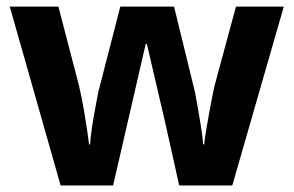

<svg xmlns="http://www.w3.org/2000/svg" viewBox="-20 -566 896 586"><path d="M689 0H526.9L484.4 -190.9L428.2 -432.1H424.8L325.2 0H165L9.8 -545.9H158.2L221.2 -304.2Q236.8 -238.8 252 -125H254.9Q257.3 -165.5 272 -242.7L279.8 -284.2L347.2 -545.9H511.2L575.2 -284.2Q598.6 -157.7 600.1 -125H603Q606.4 -156.7 618.2 -220.2Q629.9 -283.7 634.8 -304.2L700.2 -545.9H846.2Z"/></svg>

Font: OpenSansHebrew-Bold
Style: Bold
Weight: 700
Foundry: Ascender Corporation, Yanek Iontef
Version: Version 2.001;PS 002.001;hotconv 1.0.70;makeotf.lib2.5.58329